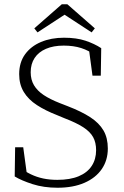

<svg xmlns="http://www.w3.org/2000/svg" viewBox="-20 -866 582 901"><path d="M250 15Q185 15 132.5 -2Q80 -19 49 -38L51 -175H89L108 -35L72 -44V-80Q98 -61 125 -48Q152 -35 182.5 -28.5Q213 -22 249 -22Q309 -22 349.5 -39Q390 -56 410.5 -87.5Q431 -119 431 -161Q431 -197 417 -222.5Q403 -248 370.5 -269Q338 -290 283 -311L247 -326Q193 -347 153 -373Q113 -399 91.5 -434.5Q70 -470 70 -518Q70 -573 97.5 -611Q125 -649 172.5 -669Q220 -689 280 -689Q339 -689 381 -675Q423 -661 455 -640L453 -511H414L396 -645L429 -636V-605Q397 -629 361 -640.5Q325 -652 279 -652Q231 -652 196 -637Q161 -622 142.5 -594Q124 -566 124 -527Q124 -492 139.5 -466Q155 -440 185 -420Q215 -400 261 -382L297 -368Q362 -343 403.5 -316Q445 -289 465.5 -254Q486 -219 486 -169Q486 -114 457.5 -72.5Q429 -31 376 -8Q323 15 250 15ZM296 -846 425 -733 410 -714 263 -810H303L156 -714L141 -733L270 -846Z"/></svg>

Font: Source Serif 4 Light
Style: Regular
Weight: 300
Designer: Frank Grießhammer
Foundry: Adobe Systems Incorporated
Version: Version 4.004;hotconv 1.0.116;makeotfexe 2.5.65601